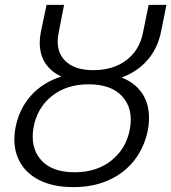

<svg xmlns="http://www.w3.org/2000/svg" viewBox="-20 -762 703 788"><path d="M281 6Q196 6 138 -24.5Q80 -55 55 -110.5Q30 -166 44 -240Q59 -316 107.5 -370Q156 -424 232 -448Q179 -472 157 -519Q135 -566 148 -632L171 -742H243L221 -629Q206 -557 244.5 -515.5Q283 -474 363 -474Q444 -474 498.5 -515Q553 -556 567 -629L590 -742H663L641 -632Q627 -563 585 -515Q543 -467 479 -444Q545 -418 573 -362.5Q601 -307 587 -229Q573 -158 532 -105Q491 -52 427 -23Q363 6 281 6ZM286 -55Q377 -55 437.5 -103.5Q498 -152 513 -232Q528 -314 483 -365Q438 -416 344 -416Q253 -416 193 -368Q133 -320 118 -241Q103 -158 147.5 -106.5Q192 -55 286 -55Z"/></svg>

Font: Montserrat
Style: Italic
Weight: 400
Italic angle: -11.3°
Designer: Julieta Ulanovsky
Foundry: Julieta Ulanovsky
Version: Version 9.000; ttfautohint (v1.8.4.7-5d5b)